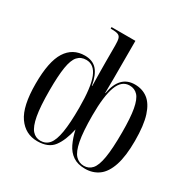

<svg xmlns="http://www.w3.org/2000/svg" viewBox="-171 -918 1073 1087"><g transform="rotate(30 365.5 -375.0)"><path d="M211 10Q133 10 87 -55.5Q41 -121 41 -268Q41 -413 83 -479Q125 -545 204 -545Q255 -545 283 -514Q311 -483 323 -416H325Q324 -474 323.5 -510Q323 -546 323 -574V-680Q323 -711 318.5 -725.5Q314 -740 300 -745Q286 -750 259 -750H253V-760H409V-573Q409 -544 409 -509.5Q409 -475 408 -419H410Q432 -545 531 -545Q580 -545 615.5 -518Q651 -491 670.5 -430.5Q690 -370 690 -268Q690 -168 669.5 -106.5Q649 -45 611.5 -17.5Q574 10 523 10Q475 10 444 -11Q413 -32 395 -69.5Q377 -107 366 -156Q349 -77 316 -33.5Q283 10 211 10ZM225 -1Q260 -1 281.5 -26.5Q303 -52 313 -112Q323 -172 323 -273Q323 -407 299 -467.5Q275 -528 223 -528Q188 -528 167 -504.5Q146 -481 137 -425.5Q128 -370 128 -274Q128 -169 139 -109.5Q150 -50 171.5 -25.5Q193 -1 225 -1ZM509 -1Q541 -1 562 -24.5Q583 -48 593 -107.5Q603 -167 603 -274Q603 -369 593 -424Q583 -479 562 -502Q541 -525 508 -525Q456 -525 432.5 -462Q409 -399 409 -273Q409 -167 420.5 -107.5Q432 -48 454.5 -24.5Q477 -1 509 -1Z"/></g></svg>

Font: Noto Serif Display ExtraCondensed
Style: Regular
Weight: 400
Width: 2
Designer: Monotype Design Team
Foundry: Monotype Imaging Inc.
Version: Version 2.009